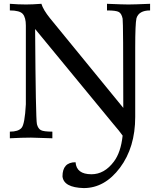

<svg xmlns="http://www.w3.org/2000/svg" viewBox="-20 -713 828 990"><path d="M411.6 256.8Q308.6 253.9 302.2 196.8Q302.2 123.5 369.6 123.5Q374 185.5 451.7 185.5Q518.1 185.5 566.9 120.6Q603 73.2 612.3 -13.7Q597.2 -35.6 563.5 -74.7L161.1 -563.5Q164.1 -100.1 170.4 -72.8Q176.3 -49.8 190.7 -42Q205.1 -34.2 250 -34.2V0Q162.1 -3.4 139.6 -3.4Q93.8 -3.4 30.8 0V-34.2Q74.2 -34.2 91.1 -53.5Q107.9 -72.8 113.3 -175.3V-581.5Q113.3 -622.1 97.9 -640.6Q82.5 -659.2 30.8 -659.2V-693.4Q74.7 -689.9 114.3 -689.9Q145.5 -689.9 193.4 -693.4Q203.1 -662.1 237.3 -619.6L615.7 -156.7Q615.7 -596.7 612.3 -616.7Q606.9 -643.1 592.8 -651.1Q578.6 -659.2 531.7 -659.2V-693.4Q616.2 -689.9 642.1 -689.9Q669.9 -689.9 753.9 -693.4V-659.2Q695.8 -659.2 683.6 -618.7Q677.2 -590.3 677.2 -466.8V-109.9Q677.2 46.9 598.6 151.9Q520 256.8 411.6 256.8Z"/></svg>

Font: Kelvinch
Style: Regular
Weight: 400
Designer: Paul James MIller
Foundry: High-Logic / Made with FontCreator
Version: Version 3.30 September 23, 2016